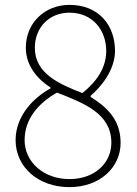

<svg xmlns="http://www.w3.org/2000/svg" viewBox="-20 -755 561 788"><path d="M265 13C390 13 475 -68 475 -169C475 -268 412 -320 352 -357V-362C391 -395 452 -465 452 -546C452 -653 384 -735 265 -735C165 -735 86 -662 86 -559C86 -483 136 -429 187 -396V-392C121 -356 44 -282 44 -180C44 -70 136 13 265 13ZM318 -373C223 -410 123 -453 123 -559C123 -641 181 -703 265 -703C361 -703 416 -630 416 -546C416 -481 381 -423 318 -373ZM265 -20C158 -20 81 -91 81 -180C81 -265 136 -331 214 -375C326 -331 437 -289 437 -169C437 -87 370 -20 265 -20Z"/></svg>

Font: Harano Aji Gothic ExtraLight
Style: Regular
Weight: 250
Foundry: Masamichi Hosoda
Version: HaranoAjiGothic-ExtraLight version 20230610;ttx 4.39.4